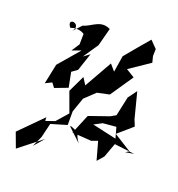

<svg xmlns="http://www.w3.org/2000/svg" viewBox="-143 -800 961 1039"><g transform="rotate(20 337.5 -280.5)"><path d="M626 -62 647 -74 545 -138 628 -210 613 -247 575 -395 538 -345 514 -234 484 -217 369 -177 330 -83C273 -109 299 -92 374 -21C323 -90 382 -79 319 -65L432 -57L468 -70L497 35L529 -2L559 -84L675 -70ZM521 -225 552 -113 413 -144 459 -168 547 -176ZM146 -257 220 -285 203 -371 235 -394 269 -496 234 -470 293 -557 320 -660C257 -690 224 -639 176 -627L132 -580C178 -634 74 -649 117 -593C165 -611 196 -586 196 -586L195 -526L165 -480L217 -499L114 -379L90 -264L127 -282ZM145 77 173 16 193 -67 284 -94V-201L278 -155L313 -256L372 -312L442 -327L531 -458L482 -488L599 -567L590 -603L591 -643L552 -683C513 -638 474 -591 436 -545L421 -451L390 -487L300 -328L275 -367L229 -271L271 -156L214 -91L162 -73L161 -94L32 36L64 122L196 18Z"/></g></svg>

Font: Charger Distortion
Style: 2It
Weight: 400
Designer: Jasper
Foundry: Cannot Into Space Fonts
Version: Version 0.98